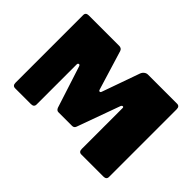

<svg xmlns="http://www.w3.org/2000/svg" viewBox="-102 -756 982 982"><g transform="rotate(45 389.5 -265.0)"><path d="M69 0Q50 0 50 -22V-511Q50 -530 72 -530H291Q309 -530 314 -515L379 -302Q381 -294 386.5 -293.5Q392 -293 395 -302L467 -505Q471 -516 480 -523Q489 -530 500 -530H710Q729 -530 729 -508V-19Q729 0 707 0H548Q529 0 529 -22V-317Q529 -325 523 -324.5Q517 -324 514 -316L430 -84Q425 -70 411 -70H312Q300 -70 294 -84L221 -310Q218 -320 211.5 -318.5Q205 -317 205 -309V-19Q205 0 183 0Z"/></g></svg>

Font: Libre Franklin Black
Style: Regular
Weight: 900
Designer: Pablo Impallari, Rodrigo Fuenzalida, Nhung Nguyen
Foundry: Impallari Type
Version: Version 3.000